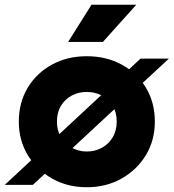

<svg xmlns="http://www.w3.org/2000/svg" viewBox="-49 -776 729 806"><path d="M315 10Q397 10 461.5 -26.5Q526 -63 563.5 -125Q601 -187 601 -265Q601 -346 563.5 -408Q526 -470 461.5 -505Q397 -540 315 -540Q234 -540 169.5 -505Q105 -470 67.5 -408Q30 -346 30 -265Q30 -187 67.5 -125Q105 -63 169.5 -26.5Q234 10 315 10ZM315 -140Q281 -140 252.5 -156Q224 -172 207 -200Q190 -228 190 -265Q190 -304 207 -332Q224 -360 252.5 -375Q281 -390 315 -390Q350 -390 378.5 -375Q407 -360 424 -332Q441 -304 441 -265Q441 -228 424 -199.5Q407 -171 378.5 -155.5Q350 -140 315 -140ZM660 -530H541L-29 0H89ZM523 -756H335L237 -600Q237 -600 251.5 -600Q266 -600 288 -600Q310 -600 332 -600Q354 -600 368.5 -600Q383 -600 383 -600Z"/></svg>

Font: Roundo Variable
Style: Regular
Weight: 200
Designer: Shiva Nallaperumal
Foundry: Indian Type Foundry
Version: Version 2.000